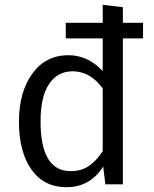

<svg xmlns="http://www.w3.org/2000/svg" viewBox="-20 -768 641 800"><path d="M492 -673H576V-608H492V0H419L410 -74Q355 12 257 12Q163 12 111 -61.5Q59 -135 59 -261Q59 -384 114.5 -461Q170 -538 265 -538Q346 -538 408 -472V-608H254V-673H408V-748L492 -738ZM274 -55Q318 -55 349 -75.5Q380 -96 408 -138V-400Q355 -471 283 -471Q220 -471 184.5 -418Q149 -365 149 -262Q149 -55 274 -55Z"/></svg>

Font: FiraGO Book
Style: Regular
Weight: 350
Designer: bBox Type
Foundry: bBox Type GmbH
Version: Version 1.001;PS 001.001;hotconv 1.0.88;makeotf.lib2.5.64775